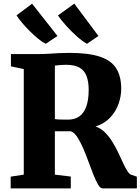

<svg xmlns="http://www.w3.org/2000/svg" viewBox="-20 -1042 777 1062"><path d="M39 0V-65L111.5 -76V-660L40.5 -675V-743H192.5Q224 -743 250.5 -744.8Q277 -746.5 303.8 -748Q330.5 -749.5 363.5 -749.5Q469 -749.5 532 -728.8Q595 -708 622.8 -664Q650.5 -620 650.5 -550.5Q650.5 -510 635.8 -467.8Q621 -425.5 589.8 -392Q558.5 -358.5 508.5 -342.5Q537.5 -332.5 560.5 -309.8Q583.5 -287 601.5 -257.8Q619.5 -228.5 634.2 -197.5Q649 -166.5 661.2 -139.8Q673.5 -113 685 -95.2Q696.5 -77.5 708 -74.5L737 -65V0H547.5Q535 0 522.5 -21Q510 -42 496.8 -75.5Q483.5 -109 469.5 -147.5Q455.5 -186 440 -222Q424.5 -258 407.8 -283.5Q391 -309 372 -316Q362.5 -316 350.5 -316Q338.5 -316 326.5 -316Q314.5 -316 303.2 -316Q292 -316 283.5 -316V-76L371.5 -65.5V0ZM359.5 -380.5Q393.5 -380.5 418.5 -398Q443.5 -415.5 457 -452Q470.5 -488.5 470.5 -544.5Q470.5 -591.5 458.2 -622.5Q446 -653.5 418.8 -668.5Q391.5 -683.5 346 -683.5Q332 -683.5 320.2 -682.8Q308.5 -682 299.5 -681Q290.5 -680 283.5 -679V-383Q291 -381.5 306.2 -381Q321.5 -380.5 336.8 -380.5Q352 -380.5 359.5 -380.5ZM232.5 -800Q214 -809 191 -827.8Q168 -846.5 144.8 -869.8Q121.5 -893 102.2 -915.8Q83 -938.5 71.5 -957L157.5 -1021.5L298 -843L233.5 -800ZM460.5 -800Q436.5 -813 405 -841Q373.5 -869 345 -901Q316.5 -933 300.5 -956.5L391 -1022L524.5 -843L461.5 -800Z"/></svg>

Font: Merriweather 20pt Black
Style: Regular
Weight: 900
Version: Version 2.100